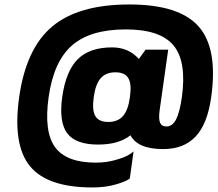

<svg xmlns="http://www.w3.org/2000/svg" viewBox="-20 -680 963 850"><path d="M594.7 -418.9 624.5 -460H724.6L686.5 -189.9Q681.6 -153.3 688.7 -136.7Q695.8 -120.1 716.8 -120.1Q743.2 -120.1 759.3 -150.9Q775.4 -181.6 785.2 -250Q807.1 -407.7 748.3 -478.8Q689.5 -549.8 537.1 -549.8Q379.4 -549.8 298.3 -478.5Q217.3 -407.2 195.3 -250Q173.8 -97.7 223.6 -28.8Q273.4 40 404.3 40Q449.7 40 489.5 28.8Q529.3 17.6 546.1 7.8Q563 -2 571.3 -9.8L554.7 109.9Q542.5 121.6 495.6 135.7Q448.7 149.9 389.2 149.9Q189.5 149.9 112.3 55.2Q35.2 -39.6 64.9 -250Q95.2 -465.3 211.2 -562.7Q327.1 -660.2 552.7 -660.2Q773.4 -660.2 859.4 -562.7Q945.3 -465.3 915 -250Q898.4 -130.9 845.9 -75.4Q793.5 -20 702.6 -20Q589.4 -20 557.6 -81.1Q505.9 -40 414.6 -40Q315.4 -40 277.8 -89.8Q240.2 -139.6 255.4 -250Q271.5 -365.2 324 -417.7Q376.5 -470.2 476.1 -470.2Q549.3 -470.2 594.7 -418.9ZM555.2 -250Q563.5 -308.1 548.1 -334Q532.7 -359.9 490.7 -359.9Q448.7 -359.9 425.8 -333.7Q402.8 -307.6 395 -250Q386.7 -191.9 402.1 -166Q417.5 -140.1 459.5 -140.1Q501.5 -140.1 524.4 -166.3Q547.4 -192.4 555.2 -250Z"/></svg>

Font: Fivo Sans Heavy
Style: Regular
Weight: 900
Designer: Alexander Slobzheninov
Foundry: Alexander Slobzheninov
Version: 1.0